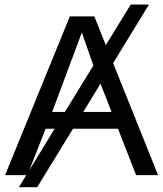

<svg xmlns="http://www.w3.org/2000/svg" viewBox="-20 -759 707 832"><path d="M296.4 -201.2 141.1 52.2H62L93.8 0H2L282.7 -688H388.7L438.5 -563.5L546.4 -739.3H625.5L470.2 -485.4L665 0H569.8L491.2 -201.2ZM206.1 -273.9H261.2L384.8 -475.6L334.5 -617.7ZM340.8 -273.9H463.4L415.5 -396.5ZM177.7 -201.2 106.9 -21 216.8 -201.2Z"/></svg>

Font: Arimo Nerd Font
Style: Regular
Weight: 400
Designer: Steve Matteson
Foundry: Monotype Imaging Inc.
Version: Version 1.33;Nerd Fonts 3.2.1